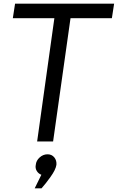

<svg xmlns="http://www.w3.org/2000/svg" viewBox="-20 -771 641 1045"><path d="M588.9 -671.9H363.8L269 -1H182.1L275.9 -671.9H49.8L62 -751H601.1ZM205.1 180.2Q189 174.3 179.9 159.2Q170.9 144 174.8 126Q176.8 103 195.8 85.9Q214.8 68.8 238.8 68.8Q261.7 68.8 275.4 85.4Q289.1 102.1 287.1 126Q283.2 152.8 254.6 192.4Q226.1 231.9 206.1 253.9H168.9Z"/></svg>

Font: Oakes Grotesk
Style: Italic
Weight: 400
Designer: Samuel Oakes
Foundry: Samuel Oakes
Version: Version 1.0 | wf-rip DC20170320